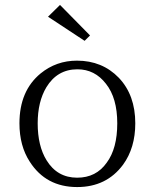

<svg xmlns="http://www.w3.org/2000/svg" viewBox="-20 -755 629 781"><path d="M293 -508.3Q396 -508.3 463.4 -438.5Q530.3 -368.2 530.3 -253.4Q530.3 -153.3 480.5 -85Q413.1 5.9 293.9 5.9Q167 5.9 101.1 -97.2Q59.1 -161.6 59.1 -253.4Q59.1 -385.3 145 -456.1Q209 -508.3 293 -508.3ZM294.9 -473.1Q212.9 -473.1 168.5 -399.9Q133.3 -340.8 133.3 -253.4Q133.3 -161.6 169.4 -103Q212.9 -32.2 293.9 -32.2Q371.1 -32.2 414.1 -93.3Q457 -150.9 457 -253.4Q457 -356.4 411.1 -414.1Q365.7 -473.1 294.9 -473.1ZM224.1 -734.9 346.2 -610.8 324.2 -588.9 175.3 -687Z"/></svg>

Font: I.Ming
Style: Regular
Weight: 400
Designer: Ichiten Fonts Project
Version: Version 5.10 Mar 24, 2018